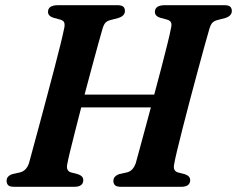

<svg xmlns="http://www.w3.org/2000/svg" viewBox="-20 -720 914 740"><path d="M239.5 -88.5Q233 -60.5 255.5 -55L280.5 -48.5Q301 -41.5 301 -26Q301 0 266 0H35Q17.5 0 11.5 -6.2Q5.5 -12.5 5.5 -22.5Q5 -33 12 -39.8Q19 -46.5 29.5 -49.5L57 -55.5Q82 -61.5 92 -92Q97.5 -113 108.5 -153Q119.5 -193 133.2 -244.2Q147 -295.5 161.5 -350.2Q176 -405 189.5 -456.2Q203 -507.5 213 -548.2Q223 -589 227.5 -611.5Q230.5 -625 227.5 -633Q224.5 -641 212 -644.5L186 -651.5Q165 -658.5 165 -674Q165 -700 203.5 -700H432Q449.5 -700 455.5 -694Q461.5 -688 461.5 -678Q461.5 -658.5 435.5 -650.5L407 -643Q393.5 -639.5 387 -633Q380.5 -626.5 375.5 -610.5Q369 -588.5 358 -548.5Q347 -508.5 333.5 -458.5Q320 -408.5 306 -355.5H574.5Q589 -409 602 -459.2Q615 -509.5 625 -549.5Q635 -589.5 639 -611.5Q642.5 -625 639.2 -633Q636 -641 623.5 -644.5L597.5 -651.5Q577 -658 577 -674Q577 -700 615.5 -700H844Q861.5 -700 867.5 -694Q873.5 -688 873.5 -678Q873.5 -658.5 848 -650.5L819 -643Q806 -639.5 799.2 -633Q792.5 -626.5 787.5 -610.5Q780.5 -587 768.5 -543.5Q756.5 -500 741.8 -445.5Q727 -391 712 -334Q697 -277 684 -226Q671 -175 662.2 -138.2Q653.5 -101.5 651.5 -88.5Q645 -60.5 667.5 -55L692.5 -48.5Q713 -41.5 713 -26Q713 0 677.5 0H447.5Q429.5 0 423.2 -6.2Q417 -12.5 417 -22.5Q417 -33 424 -39.8Q431 -46.5 441.5 -49.5L469 -55.5Q493 -61 503.5 -92Q511 -119.5 527 -178.2Q543 -237 561.5 -306H293Q280 -255.5 268.5 -210.2Q257 -165 249.2 -132.8Q241.5 -100.5 239.5 -88.5Z"/></svg>

Font: Fraunces 9pt SemiBold
Style: Italic
Weight: 600
Italic angle: -16°
Version: Version 1.000;[b76b70a41]